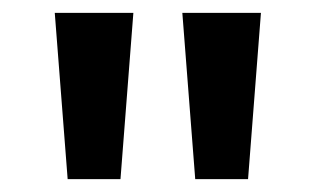

<svg xmlns="http://www.w3.org/2000/svg" viewBox="-20 -734 490 298"><path d="M187 -714H65L85 -456H167ZM385 -714H263L283 -456H365Z"/></svg>

Font: Noto Sans Vithkuqi SemiBold
Style: Regular
Weight: 600
Version: Version 1.001